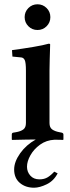

<svg xmlns="http://www.w3.org/2000/svg" viewBox="-20 -651 326 896"><path d="M95 -571Q95 -596 112.5 -613.5Q130 -631 155 -631Q180 -631 197.5 -613.5Q215 -596 215 -571Q215 -546 197.5 -528.5Q180 -511 155 -511Q130 -511 112.5 -528.5Q95 -546 95 -571ZM139 225Q99 225 72.5 202.5Q46 180 46 140Q46 104 74 64.5Q102 25 147 0Q128 0 102 0.5Q76 1 56.5 1.5Q37 2 37 2L35 0V-23Q35 -31 42 -32L54 -34Q77 -38 89 -47Q101 -56 101 -77V-321Q101 -359 95.5 -370.5Q90 -382 79 -383L38 -387L36 -417Q88 -424 135.5 -432Q183 -440 207 -447Q209 -447 211.5 -446.5Q214 -446 214 -444Q214 -444 213.5 -423.5Q213 -403 212 -374.5Q211 -346 211 -321V-77Q211 -56 223.5 -47Q236 -38 258 -34L268 -32Q276 -30 276 -23V0L274 2Q274 2 262.5 1.5Q251 1 235 1Q196 3 167 24Q138 45 122 73.5Q106 102 106 127Q106 151 121.5 168.5Q137 186 164 186Q187 186 203 176Q219 166 233 150L249 158Q231 193 198 209Q165 225 139 225Z"/></svg>

Font: Libertinus Serif SemiBold
Style: Regular
Weight: 600
Designer: Philipp H. Poll, Khaled Hosny
Foundry: Caleb Maclennan
Version: Version 7.051;RELEASE